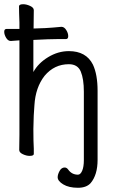

<svg xmlns="http://www.w3.org/2000/svg" viewBox="-24 -727 544 909"><path d="M438 -176V30Q438 101 405 140Q385 162 345 162Q302 162 275.5 146Q249 130 249 112Q249 99 258 82.5Q267 66 282 66Q292 66 299 76Q316 100 345 100Q357 100 365 81.5Q373 63 373 31V-176V-195V-293Q373 -353 358.5 -388Q344 -423 302 -423Q233 -423 187 -368Q144 -313 139 -229Q135 -187 134 -116Q134 -55 136 -23V2Q136 11 116 11Q101 11 84 3Q67 -5 67 -17L68 -88Q68 -408 68 -536Q53 -535 28 -533H27Q14 -533 5 -548Q-4 -563 -4 -576.5Q-4 -590 7 -590H68Q68 -617 68 -621Q67 -642 66.5 -664.5Q66 -687 66 -697Q66 -707 86 -707Q101 -707 118.5 -699Q136 -691 136 -679Q135 -637 135 -592L190 -594Q226 -596 266 -600H267Q280 -600 289.5 -585Q299 -570 299 -556Q299 -542 288 -542H249Q221 -542 201 -541L134 -538Q134 -466 134 -386Q157 -428 204 -456.5Q251 -485 302 -485Q384 -485 416 -421Q438 -374 438 -297V-195Z"/></svg>

Font: Moon Stars Kai HW
Style: Regular
Weight: 400
Designer: GuiWonder
Version: Version 1.101